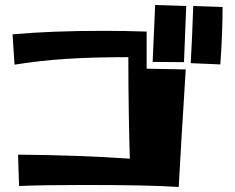

<svg xmlns="http://www.w3.org/2000/svg" viewBox="-20 -778 939 766"><path d="M599 -758 723 -754 714 -530 589 -531ZM751 -754 868 -750Q868 -646 859 -521L741 -526Q747 -637 751 -754ZM315 -40Q151 -40 56 -36L52 -161Q294 -159 498 -145Q496 -200 494 -317.5Q492 -435 492 -550Q349 -550 242.5 -543Q136 -536 38 -520L30 -641Q184 -655 392 -655Q481 -655 565 -652V-504L721 -501Q700 -165 693 -32Q579 -40 315 -40Z"/></svg>

Font: Otomanopee
Style: Regular
Weight: 400
Designer: Das Ende der Wildnis
Foundry: Gutenberg Labo
Version: Version 3.000